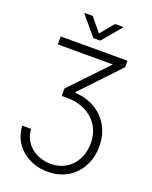

<svg xmlns="http://www.w3.org/2000/svg" viewBox="-203 -1052 1092 1375"><g transform="rotate(20 343.0 -364.5)"><path d="M52.6 -32.7C57.9 114 181.1 215.6 336.3 215.6C511 215.6 622.2 84.2 622.2 -82C622.2 -252.8 501.8 -376.1 328.5 -383.5V-389.2L601.9 -678.6V-727.3H92.7V-666.5H512.1L245.4 -386.4V-329.5H292.3C447.4 -327.1 556.8 -229 556.8 -81.3C556.8 53.6 468.8 154.8 337 154.8C219.5 154.8 124.3 77.8 119.7 -32.7ZM257.8 -943.9H196V-938.9L316.1 -796.2H369.3L489.3 -938.9V-943.9H427.6L342.7 -840.9Z"/></g></svg>

Font: Karasuma Gothic
Style: Light
Weight: 300
Designer: Rasmus Andersson / Ryoko Nishizuka
Foundry: rsms
Version: Version 1.00